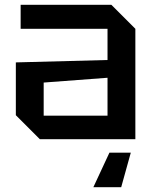

<svg xmlns="http://www.w3.org/2000/svg" viewBox="-20 -580 640 800"><path d="M46 -100V-320L428 -330V-460H66V-560H444L544 -460V0H146ZM162 -236V-98H428V-256ZM525 56 485 200H369L436 56Z"/></svg>

Font: Tektur Medium
Style: Regular
Weight: 500
Designer: Adam Jagosz
Foundry: Adam Jagosz
Version: Version 1.005;gftools[0.9.30]